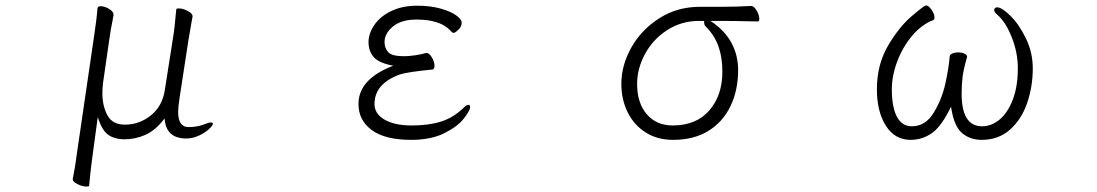

<svg xmlns="http://www.w3.org/2000/svg" viewBox="-20 -502 4040 707"><path d="M629 -467Q629 -471 638 -471Q654 -471 671.5 -461.5Q689 -452 689 -443V-441L684 -413Q674 -357 674 -355L641 -140Q636 -107 636 -90Q636 -34 674 -34Q709 -34 737 -46Q749 -51 756 -51Q764 -51 764 -47Q764 -40 749.5 -26.5Q735 -13 712 -2.5Q689 8 666 8Q591 8 586 -66Q553 -22 515.5 -5.5Q478 11 438 11Q404 11 380 -4.5Q356 -20 340 -71L320 77Q315 112 308 182Q308 185 299 185Q283 185 265.5 176Q248 167 248 159V157Q258 106 262 71L326 -366Q336 -431 339 -472Q340 -479 351 -479Q366 -479 382 -469Q398 -459 398 -449V-446L394 -424Q388 -396 383 -360L359 -194Q357 -173 357 -159Q357 -112 375.5 -77.5Q394 -43 440 -43Q493 -43 535.5 -77Q578 -111 587 -171L617 -362Q623 -397 629 -467Z M1580 -259Q1580 -247 1572 -246Q1481 -237 1453 -228Q1359 -194 1359 -119Q1359 -83 1396 -61.5Q1433 -40 1496 -40Q1558 -40 1603 -54Q1648 -68 1685 -103Q1697 -116 1705 -116Q1711 -116 1711 -107Q1711 -95 1688 -65.5Q1665 -36 1616 -11.5Q1567 13 1494 13Q1398 13 1349 -23Q1300 -59 1300 -119Q1300 -211 1428 -260Q1375 -270 1356 -292Q1337 -314 1337 -347Q1337 -378 1358 -409.5Q1379 -441 1420 -461Q1461 -481 1516 -481Q1566 -481 1604 -470Q1642 -459 1661 -444.5Q1680 -430 1680 -419Q1680 -402 1666 -391Q1656 -381 1650 -381Q1647 -381 1643.5 -384Q1640 -387 1636 -392Q1598 -430 1514 -430Q1458 -430 1427 -404.5Q1396 -379 1396 -347Q1396 -325 1409.5 -310Q1423 -295 1467 -295Q1486 -295 1509.5 -298.5Q1533 -302 1549 -307H1551Q1560 -307 1570 -291Q1580 -275 1580 -259Z M2776 -432Q2776 -423 2770 -423Q2682 -425 2644 -425H2596Q2648 -391 2673 -345Q2698 -299 2698 -244Q2698 -170 2670 -111.5Q2642 -53 2588.5 -20Q2535 13 2458 13Q2401 13 2358 -14Q2315 -41 2291.5 -88Q2268 -135 2268 -193Q2268 -262 2305 -327.5Q2342 -393 2408 -435Q2474 -477 2558 -477H2640Q2694 -477 2745 -480H2746Q2756 -480 2766 -463.5Q2776 -447 2776 -432ZM2457 -40Q2544 -40 2592 -95.5Q2640 -151 2640 -238Q2640 -290 2626 -330Q2612 -370 2582 -401Q2573 -409 2573 -417V-425H2554Q2489 -425 2436.5 -391Q2384 -357 2355 -303Q2326 -249 2326 -193Q2326 -123 2361.5 -81.5Q2397 -40 2457 -40Z M3521 -157Q3521 -37 3596 -37Q3631 -37 3661 -62Q3691 -87 3709.5 -135.5Q3728 -184 3728 -251Q3728 -308 3705.5 -365Q3683 -422 3651 -449Q3641 -457 3641 -465Q3641 -470 3644 -472.5Q3647 -475 3652 -475Q3669 -475 3701 -443.5Q3733 -412 3758 -360Q3783 -308 3783 -250Q3783 -184 3762.5 -123.5Q3742 -63 3699.5 -25Q3657 13 3595 13Q3551 13 3521.5 -13Q3492 -39 3482 -109Q3446 -35 3410.5 -11Q3375 13 3333 13Q3275 13 3242 -39Q3209 -91 3209 -173Q3209 -263 3249 -332Q3289 -401 3336 -441.5Q3383 -482 3390 -482Q3399 -482 3410 -466.5Q3421 -451 3421 -438Q3421 -429 3416 -428Q3373 -411 3338.5 -370Q3304 -329 3284 -276Q3264 -223 3264 -173Q3264 -108 3282.5 -72.5Q3301 -37 3338 -37Q3388 -37 3418.5 -87.5Q3449 -138 3461.5 -196Q3474 -254 3477 -294Q3477 -300 3486 -304.5Q3495 -309 3508 -309Q3522 -309 3531.5 -304.5Q3541 -300 3541 -294V-292Q3528 -247 3524.5 -219Q3521 -191 3521 -157Z"/></svg>

Font: JyunsaiKaai Light
Style: Regular
Weight: 300
Designer: Fontworks Inc.
Version: Version 0.030;April 7, 2024;FontCreator 14.0.0.2901 64-bit